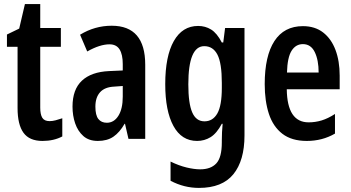

<svg xmlns="http://www.w3.org/2000/svg" viewBox="-20 -680 1717 940"><path d="M223 -87Q237 -87 252 -91Q267 -95 285 -101V-12Q243 10 188 10Q124 10 95 -30Q66 -70 66 -151V-451H14V-511L74 -540L102 -660H177V-543H278V-451H177V-153Q177 -120 187 -103.5Q197 -87 223 -87Z M527 -554Q691 -554 691 -363V0H609L592 -74H590Q566 -32 535.5 -11Q505 10 459 10Q415 10 388 -14Q361 -38 348 -76Q335 -114 335 -158Q335 -242 381 -285Q427 -328 514 -332L581 -335V-366Q581 -413 565.5 -438Q550 -463 516 -463Q469 -463 407 -428L372 -510Q444 -554 527 -554ZM540 -256Q493 -254 470 -228.5Q447 -203 447 -158Q447 -116 461.5 -97.5Q476 -79 503 -79Q538 -79 559.5 -113Q581 -147 581 -207V-259Z M950 -553Q985 -553 1013.5 -535.5Q1042 -518 1066 -472H1073L1082 -543H1177V-17Q1177 106 1122.5 173Q1068 240 954 240Q881 240 815 205V111Q856 131 893.5 140Q931 149 960 149Q1012 149 1039 120Q1066 91 1066 17V7Q1066 -33 1070 -74H1066Q1041 -27 1011 -8.5Q981 10 945 10Q869 10 829 -63.5Q789 -137 789 -268Q789 -405 831 -479Q873 -553 950 -553ZM980 -454Q902 -454 902 -267Q902 -174 921 -130Q940 -86 981 -86Q1022 -86 1044 -124.5Q1066 -163 1066 -250V-274Q1066 -371 1044.5 -412.5Q1023 -454 980 -454Z M1463 -552Q1522 -552 1562 -521Q1602 -490 1622.5 -435.5Q1643 -381 1643 -310V-243H1384Q1386 -81 1491 -81Q1524 -81 1555 -90.5Q1586 -100 1620 -122V-26Q1589 -8 1554.5 1Q1520 10 1482 10Q1408 10 1362.5 -25Q1317 -60 1296.5 -122.5Q1276 -185 1276 -268Q1276 -406 1323.5 -479Q1371 -552 1463 -552ZM1463 -464Q1428 -464 1407.5 -431.5Q1387 -399 1385 -325H1540Q1540 -386 1521 -425Q1502 -464 1463 -464Z"/></svg>

Font: Noto Sans Tamil ExtraCondensed SemiBold
Style: Regular
Weight: 600
Width: 2
Designer: Jelle Bosma - Monotype Design Team
Foundry: Monotype Imaging Inc.
Version: Version 2.004; ttfautohint (v1.8.4.7-5d5b)